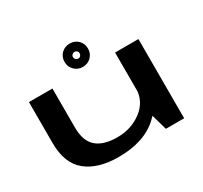

<svg xmlns="http://www.w3.org/2000/svg" viewBox="-158 -1001 1301 1228"><g transform="rotate(-30 492.5 -387.0)"><path d="M743 0H878V-585H705.5V-132.5ZM243.5 -586H70V-284Q70 -133 155.8 -63.8Q241.5 5.5 392.5 5.5Q582.5 5.5 687 -91.8Q791.5 -189 791.5 -266.5L707 -323Q707 -227 630.2 -167.5Q553.5 -108 448 -108Q347.5 -108 295.5 -153Q243.5 -198 243.5 -298ZM482 -608Q519 -608 543.8 -633Q568.5 -658 568.5 -694Q568.5 -731 543.8 -755.5Q519 -780 482 -780Q445.5 -780 420.5 -755.5Q395.5 -731 395.5 -694Q395.5 -658 420.5 -633Q445.5 -608 482 -608ZM482 -669Q473 -669 465.2 -676.5Q457.5 -684 457.5 -694Q457.5 -705 465.2 -711.8Q473 -718.5 482 -718.5Q492.5 -718.5 499.8 -711.8Q507 -705 507 -694Q507 -684 499.8 -676.5Q492.5 -669 482 -669Z"/></g></svg>

Font: Anybody ExtraExpanded SemiBold
Style: Regular
Weight: 600
Width: 8
Version: Version 1.113;gftools[0.9.25]